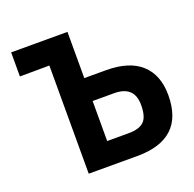

<svg xmlns="http://www.w3.org/2000/svg" viewBox="-121 -804 939 929"><g transform="rotate(-20 348.5 -340.0)"><path d="M30 -680H320V-442H432Q551 -442 612.5 -386Q674 -330 674 -226Q674 0 432 0H182V-557L30 -556ZM431 -118Q485 -118 509.5 -141.5Q534 -165 534 -226Q534 -324 431 -324H320V-118Z"/></g></svg>

Font: Titillium Web[RUS by Daymarius]
Style: Bold
Weight: 700
Designer: Cyrillization by Daymarius
Foundry: Cyrillization by Daymarius
Version: Version 1.002 September 11, 2018